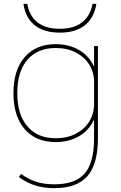

<svg xmlns="http://www.w3.org/2000/svg" viewBox="-20 -760 629 1000"><path d="M263 220Q208 220 163.5 206Q119 192 78 162L90 146Q128 174 169.5 187Q211 200 263 200Q372 200 421 143.5Q470 87 470 -40V-134H468Q442 -79 390 -49.5Q338 -20 270 -20Q167 -20 108.5 -87.5Q50 -155 50 -275Q50 -395 108.5 -462.5Q167 -530 270 -530Q338 -530 390 -500.5Q442 -471 468 -416H470V-520H490V-40Q490 94 435.5 157Q381 220 263 220ZM270 -40Q329 -40 374 -63Q419 -86 444.5 -126.5Q470 -167 470 -219V-331Q470 -384 444.5 -424Q419 -464 374 -487Q329 -510 270 -510Q176 -510 123 -449Q70 -388 70 -275Q70 -163 123 -101.5Q176 -40 270 -40ZM292 -590Q210 -590 161.5 -628Q113 -666 102 -740H122Q133 -676 176 -643Q219 -610 292 -610Q363 -610 406.5 -643Q450 -676 462 -740H482Q470 -666 421.5 -628Q373 -590 292 -590Z"/></svg>

Font: M PLUS 2 Thin
Style: Regular
Weight: 100
Designer: Coji Morishita
Foundry: UNDERFOREST DESIGN
Version: Version 1.001